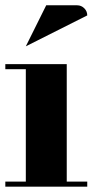

<svg xmlns="http://www.w3.org/2000/svg" viewBox="-20 -702 348 722"><path d="M0 0V-19H77.1V-441.9H0V-460.9H231V-19H308.1V0ZM77.1 -527.8 153.8 -682.1H270Q285.6 -682.1 296.9 -670.9Q308.1 -659.7 308.1 -644Z"/></svg>

Font: Hjet
Style: Regular
Weight: 400
Designer: T. Christopher White
Version: Version 1.2